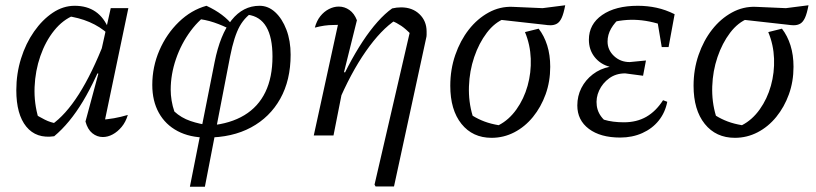

<svg xmlns="http://www.w3.org/2000/svg" viewBox="-20 -515 3103 730"><path d="M186 3Q118 13 80 -33.5Q42 -80 42 -172Q42 -235 60 -292.5Q78 -350 109.5 -395Q141 -440 180.5 -466.5Q220 -493 264 -493Q358 -493 394 -403L392 -385Q330 -442 229 -455L262 -457Q219 -440 186 -399Q153 -358 133.5 -302Q114 -246 111.5 -184Q109 -122 127 -63L106 -85Q129 -71 150.5 -60Q172 -49 198 -45L175 -40Q283 -114 378 -359L396 -346Q346 -214 295.5 -130Q245 -46 186 3ZM372 -25 357 -59Q388 -61 413.5 -65.5Q439 -70 466 -78Q458 -51 442.5 -32.5Q427 -14 408.5 -4Q390 6 371 6Q349 6 331 -8.5Q313 -23 305 -53L354 -235L346 -237L401 -484H468Z M702 195 796 -279Q817 -384 860.5 -438.5Q904 -493 967 -493Q1000 -493 1026.5 -468.5Q1053 -444 1069 -402Q1085 -360 1085 -307Q1085 -210 1045.5 -139.5Q1006 -69 934.5 -30.5Q863 8 765 8Q702 8 655.5 -16.5Q609 -41 584 -86Q559 -131 559 -192Q559 -261 586 -323.5Q613 -386 660 -431.5Q707 -477 765 -493L788 -474Q741 -446 705 -397.5Q669 -349 649 -290.5Q629 -232 629 -174Q629 -154 632.5 -132.5Q636 -111 643 -91Q669 -67 704 -55Q739 -43 780 -38Q856 -45 909 -77Q962 -109 989 -165Q1016 -221 1016 -300Q1016 -373 992.5 -413Q969 -453 922 -459L954 -478Q913 -454 891.5 -415.5Q870 -377 855 -301L759 195ZM862 -400Q828 -418 794 -429.5Q760 -441 724 -444L765 -493Q832 -462 866 -417Z M1404 187 1541 -405 1545 -382Q1523 -405 1506 -416.5Q1489 -428 1466 -438L1486 -440Q1429 -403 1371 -320Q1313 -237 1263 -118L1251 -150Q1276 -210 1303.5 -262.5Q1331 -315 1359 -357.5Q1387 -400 1415.5 -432Q1444 -464 1471 -483Q1480 -485 1488 -486Q1496 -487 1505 -487Q1548 -487 1575 -461Q1602 -435 1602 -395Q1602 -389 1602 -382.5Q1602 -376 1600 -369L1478 194H1408ZM1173 0 1273 -458 1284 -421Q1276 -421 1267.5 -420.5Q1259 -420 1249 -420Q1230 -420 1213 -417.5Q1196 -415 1177 -410Q1184 -436 1198 -453.5Q1212 -471 1230.5 -480.5Q1249 -490 1268 -490Q1290 -490 1308.5 -477Q1327 -464 1337 -438L1288 -241L1295 -238L1248 0Z M1849 9Q1777 9 1734.5 -44Q1692 -97 1692 -189Q1692 -251 1711 -306Q1730 -361 1762.5 -402.5Q1795 -444 1838 -467.5Q1881 -491 1929 -489L2043 -484L2129 -495Q2123 -463 2115.5 -447Q2108 -431 2097.5 -425Q2087 -419 2073 -419Q2068 -419 2062.5 -419.5Q2057 -420 2050 -421L1853 -443L1900 -445Q1861 -430 1831 -390.5Q1801 -351 1783 -298Q1765 -245 1763 -186.5Q1761 -128 1777 -75Q1798 -62 1822 -53Q1846 -44 1876 -39Q1915 -59 1943.5 -99Q1972 -139 1986 -189Q2000 -239 1998 -292Q1996 -345 1976 -393L2028 -406Q2049 -379 2060.5 -342.5Q2072 -306 2072 -261Q2072 -205 2054.5 -156.5Q2037 -108 2006.5 -70.5Q1976 -33 1935.5 -12Q1895 9 1849 9Z M2338 8Q2263 8 2219 -25Q2175 -58 2175 -114Q2175 -150 2190.5 -180.5Q2206 -211 2234 -232.5Q2262 -254 2298 -261Q2262 -271 2240.5 -298.5Q2219 -326 2219 -364Q2219 -423 2269.5 -458Q2320 -493 2405 -493Q2442 -493 2476.5 -485.5Q2511 -478 2545 -461L2525 -410Q2463 -435 2406 -439Q2349 -443 2291 -426L2341 -450Q2317 -430 2303.5 -406.5Q2290 -383 2290 -357Q2290 -325 2314.5 -302Q2339 -279 2374 -279L2436 -285L2425 -227L2357 -236Q2322 -236 2296.5 -217.5Q2271 -199 2258 -171Q2245 -143 2249 -113Q2253 -83 2276 -60Q2309 -50 2352 -50Q2401 -50 2437.5 -71Q2474 -92 2501 -134L2517 -128Q2509 -87 2484.5 -56.5Q2460 -26 2422 -9Q2384 8 2338 8ZM2496 -336 2475 -461H2545L2522 -336Z M2774 9Q2702 9 2659.5 -44Q2617 -97 2617 -189Q2617 -251 2636 -306Q2655 -361 2687.5 -402.5Q2720 -444 2763 -467.5Q2806 -491 2854 -489L2968 -484L3054 -495Q3048 -463 3040.5 -447Q3033 -431 3022.5 -425Q3012 -419 2998 -419Q2993 -419 2987.5 -419.5Q2982 -420 2975 -421L2778 -443L2825 -445Q2786 -430 2756 -390.5Q2726 -351 2708 -298Q2690 -245 2688 -186.5Q2686 -128 2702 -75Q2723 -62 2747 -53Q2771 -44 2801 -39Q2840 -59 2868.5 -99Q2897 -139 2911 -189Q2925 -239 2923 -292Q2921 -345 2901 -393L2953 -406Q2974 -379 2985.5 -342.5Q2997 -306 2997 -261Q2997 -205 2979.5 -156.5Q2962 -108 2931.5 -70.5Q2901 -33 2860.5 -12Q2820 9 2774 9Z"/></svg>

Font: Piazzolla 24pt
Style: Italic
Weight: 400
Italic angle: -11.3°
Designer: Juan Pablo del Peral
Foundry: Huerta Tipografica
Version: Version 2.005